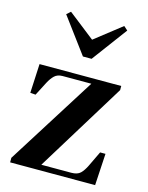

<svg xmlns="http://www.w3.org/2000/svg" viewBox="-114 -827 694 899"><g transform="rotate(15 232.5 -377.5)"><path d="M24 0V-22L296 -454H157Q132 -454 117.5 -440Q103 -426 91 -403L57 -337L31 -339L38 -480H434V-460L168 -27H313Q343 -27 357.5 -41.5Q372 -56 384 -81L419 -154H445L436 0ZM225 -567 98 -738 117 -755 246 -654 375 -755 394 -738 267 -567Z"/></g></svg>

Font: DM Serif Text
Style: Regular
Weight: 400
Designer: Colophon Foundry, Frank Grießhammer
Foundry: Colophon Foundry
Version: Version 5.200; ttfautohint (v1.8.3)